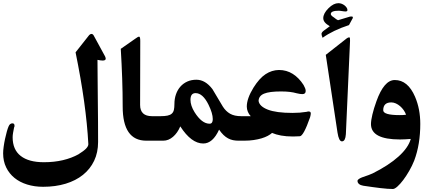

<svg xmlns="http://www.w3.org/2000/svg" viewBox="-44 -973 2789 1232"><path d="M630.4 -610.8Q634.3 -601.6 634.3 -596.2Q634.3 -584.5 614.3 -584.5Q608.9 -584.5 600.3 -585.7Q591.8 -586.9 581.5 -588.9Q582 -525.4 582.5 -458.7Q583 -392.1 583.7 -325Q584.5 -257.8 585 -191.2Q585.4 -124.5 585.4 -61.5Q585.4 5.4 560.1 58.6Q534.7 111.8 488.5 148.9Q442.4 186 377.2 205.8Q312 225.6 232.4 225.6Q177.2 225.6 130.1 210.9Q83 196.3 48.8 168.5Q14.6 140.6 -4.6 100.8Q-23.9 61 -23.9 10.7Q-23.9 -6.8 -20.5 -31.7Q-17.1 -56.6 -11.7 -81.8Q-6.3 -106.9 -0.2 -128.7Q5.9 -150.4 11.2 -162.1Q15.6 -172.9 22 -177.2Q28.3 -181.6 35.6 -181.6Q42.5 -181.6 45.9 -177.7Q49.3 -173.8 49.3 -164.1Q49.3 -161.6 48.3 -159.7Q47.4 -157.7 46.4 -155.3Q43 -138.2 40 -121.6Q37.1 -105 37.1 -92.3Q37.1 -12.7 88.9 27.6Q140.6 67.9 237.3 67.9Q303.7 67.9 359.6 54.7Q415.5 41.5 460.4 16.6H460Q493.2 -3.9 508.1 -19.3Q522.9 -34.7 522.9 -47.9Q516.1 -176.3 495.6 -323Q475.1 -469.7 440.9 -637.2L528.3 -748Q535.6 -755.4 543 -755.4Q546.9 -755.4 550.8 -752.7Q554.7 -750 557.6 -744.6Z M999.5 -70.3H894.5Q743.2 -70.3 743.2 -289.6Q743.2 -377.4 740 -469.7Q736.8 -562 731 -659.7L824.7 -725.1Q841.3 -737.8 848.6 -737.8Q856 -737.8 856 -710.4L855 -299.8Q855 -227.5 931.6 -227.5H999.5Z M1300.8 -179.2Q1321.3 -179.2 1321.3 -208.5Q1321.3 -245.6 1293.9 -301.3Q1257.3 -375.5 1210.9 -375.5Q1178.2 -375.5 1178.2 -332.5Q1178.2 -295.4 1204.6 -252.9Q1251 -179.2 1300.8 -179.2ZM1519 -70.3H1485.4Q1467.3 -70.3 1450.9 -73.7Q1434.6 -77.1 1419.4 -85.2Q1404.3 -93.3 1390.1 -106.9Q1376 -120.6 1361.8 -141.1Q1321.3 -52.2 1260.3 -52.2Q1183.6 -52.2 1112.8 -162.1Q1095.2 -120.1 1066.2 -95.2Q1037.1 -70.3 1003.9 -70.3H971.2V-227.5H985.4Q1013.2 -227.5 1030.8 -231.2Q1048.3 -234.9 1058.3 -243.9Q1068.4 -252.9 1071.8 -268.1Q1075.2 -283.2 1075.2 -305.7Q1075.2 -339.4 1085.2 -367.9Q1095.2 -396.5 1113.5 -417.2Q1131.8 -438 1157.7 -449.7Q1183.6 -461.4 1216.3 -461.4Q1273.4 -461.4 1319.3 -400.9L1386.2 -288.6Q1404.8 -259.3 1432.1 -243.4Q1459.5 -227.5 1504.4 -227.5H1519Z M1945.8 -220.7Q1903.3 -99.1 1879.4 -98.6Q1877.9 -98.6 1871.3 -98.4Q1864.7 -98.1 1857.4 -97.9Q1850.1 -97.7 1843.5 -97.4Q1836.9 -97.2 1834.5 -97.2Q1793 -97.2 1759.5 -103.3Q1726.1 -109.4 1701.7 -120.1Q1690.9 -110.4 1674.1 -101.3Q1657.2 -92.3 1634.5 -85.4Q1611.8 -78.6 1584 -74.5Q1556.2 -70.3 1523.4 -70.3H1490.7V-227.5H1564.9Q1553.7 -238.8 1546.6 -255.4Q1539.6 -272 1539.6 -289.1Q1539.6 -340.8 1582.5 -410.6Q1620.1 -470.7 1660.2 -497.1Q1700.2 -523.4 1746.1 -523.9Q1794.9 -523.9 1834.7 -498.8Q1874.5 -473.6 1903.8 -427.7Q1909.7 -417 1913.6 -407.5Q1917.5 -397.9 1917.5 -389.2Q1917.5 -369.1 1896 -369.1Q1889.2 -369.1 1880.4 -370.4Q1871.6 -371.6 1859.9 -374.5Q1839.4 -380.4 1815.2 -383.3Q1791 -386.2 1758.3 -386.2Q1684.6 -386.2 1650.4 -372.1Q1616.2 -357.9 1615.2 -325.2Q1620.6 -290.5 1674.6 -269.5Q1728.5 -248.5 1833 -248.5Q1856.9 -248.5 1879.9 -250.2Q1902.8 -252 1923.3 -255.4Q1927.2 -256.8 1930.7 -257.3Q1934.1 -257.8 1936.5 -257.8Q1950.2 -257.8 1950.2 -245.1Q1950.2 -236.8 1945.8 -220.7Z M2195.3 -812Q2092.3 -778.3 2025.9 -730.5Q2019 -747.1 2019 -755.4Q2019 -764.6 2032.5 -775.4Q2045.9 -786.1 2072.3 -804.7Q2050.3 -817.4 2040.3 -829.8Q2030.3 -842.3 2030.3 -856.4Q2030.3 -886.7 2063.5 -919.9Q2080.6 -937 2096.4 -944.8Q2112.3 -952.6 2127.4 -952.6Q2137.7 -952.6 2147.7 -949Q2157.7 -945.3 2165.8 -939.2Q2173.8 -933.1 2179.4 -925.3Q2185.1 -917.5 2185.5 -908.7Q2185.5 -899.4 2172.9 -899.4Q2169.4 -899.4 2163.3 -900.1Q2157.2 -900.9 2150.6 -901.9Q2144 -902.8 2138.4 -903.6Q2132.8 -904.3 2130.4 -904.3Q2078.6 -904.3 2078.6 -882.8Q2078.6 -873.5 2099.1 -860.8Q2106.4 -854.5 2113 -850.1Q2119.6 -845.7 2125 -843.3L2129.4 -844.7Q2146.5 -850.1 2164.3 -855.2Q2182.1 -860.4 2200.7 -866.2Q2203.1 -866.7 2205.8 -866.9Q2208.5 -867.2 2211.4 -867.2Q2220.2 -867.2 2220.2 -862.3Q2220.2 -856 2216.8 -851.1V-851.6ZM2175.3 -111.8Q2173.8 -89.8 2167.7 -77.9Q2161.6 -65.9 2149.9 -65.9Q2130.4 -65.9 2121.6 -122.6L2046.4 -621.1L2180.7 -726.6Q2189.9 -733.4 2196.8 -733.4Q2200.7 -733.4 2201.4 -727.8Q2202.1 -722.2 2202.1 -710.9Z M2520.5 -234.4Q2531.7 -234.4 2542.2 -234.9Q2552.7 -235.4 2561.5 -236.8Q2556.2 -252.4 2546.1 -266.6Q2536.1 -280.8 2523.4 -291.7Q2510.7 -302.7 2496.1 -309.3Q2481.4 -315.9 2466.8 -315.9Q2415 -315.9 2415 -265.6Q2415 -234.4 2520.5 -234.4ZM2652.8 -177.7Q2652.8 -113.3 2643.3 -54.4Q2633.8 4.4 2613.8 57.6Q2600.6 90.8 2581.8 123.5Q2563 156.2 2543.5 182.1Q2523.9 208 2506.1 223.9Q2488.3 239.7 2477.1 239.7Q2462.4 239.7 2442.1 238.3Q2421.9 236.8 2397.2 233.9Q2372.6 231 2344.7 227.1Q2316.9 223.1 2287.1 218.8Q2269 215.8 2259.5 207.5Q2250 199.2 2250 188Q2250 181.6 2258.3 175.8Q2266.6 169.9 2279.3 165Q2304.2 156.7 2321.8 150.1Q2339.4 143.6 2347.2 139.6Q2450.7 87.9 2513.4 31.2Q2576.2 -25.4 2591.8 -81.5Q2573.7 -80.1 2556.2 -79.1Q2538.6 -78.1 2522.5 -78.1Q2336.4 -78.1 2336.4 -176.8Q2336.4 -200.2 2345.5 -238.3Q2354.5 -276.4 2371.6 -323.7Q2395.5 -390.6 2424.8 -425Q2454.1 -459.5 2489.3 -459.5Q2572.8 -459.5 2619.1 -352.5Q2636.2 -312.5 2644.5 -269Q2652.8 -225.6 2652.8 -177.7Z"/></svg>

Font: XB Zar
Style: Bold
Weight: 700
Designer: Behnam
Foundry: Irmug
Version: Version 8.005 2009